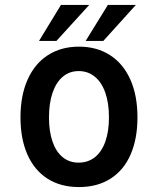

<svg xmlns="http://www.w3.org/2000/svg" viewBox="-20 -749 640 778"><path d="M63 -273.5Q63 -362 92 -426.8Q121 -491.5 174.5 -525.8Q228 -560 300 -560Q372 -560 425.5 -525.8Q479 -491.5 508 -427Q537 -362.5 537 -273.5Q537 -187 509.5 -123.5Q482 -60 428.5 -25.5Q375 9 300 9Q225 9 171.8 -25.5Q118.5 -60 90.8 -123.5Q63 -187 63 -273.5ZM421.5 -273.5Q421.5 -331 406.8 -373.2Q392 -415.5 364.2 -438.2Q336.5 -461 299 -461Q261.5 -461 234.5 -438.2Q207.5 -415.5 193 -373.2Q178.5 -331 178.5 -273.5Q178.5 -216.5 192.8 -175.2Q207 -134 234 -112Q261 -90 298.5 -90Q337 -90 364.8 -112.2Q392.5 -134.5 407 -175.8Q421.5 -217 421.5 -273.5ZM417 -729H530.5L398.5 -583H327ZM227 -729H341.5L208.5 -583H138Z"/></svg>

Font: JuliaMono SemiBold
Style: Regular
Weight: 600
Monospace: yes
Designer: cormullion
Foundry: corm
Version: Version 0.055; ttfautohint (v1.8.4)